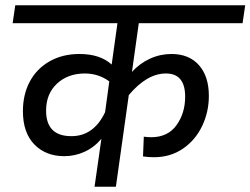

<svg xmlns="http://www.w3.org/2000/svg" viewBox="-20 -709 951 729"><path d="M481 -436Q510 -468 549 -486Q588 -504 631 -504Q698 -504 735.5 -461.5Q773 -419 773 -345Q773 -284 747.5 -230.5Q722 -177 674.5 -144.5Q627 -112 564 -112Q546 -112 523 -115L526 -190Q542 -188 554 -188Q617 -188 650 -233.5Q683 -279 683 -342Q683 -430 610 -430Q538 -430 469 -348L420 0H339L365 -182Q337 -149 300.5 -132.5Q264 -116 224 -116Q154 -116 110.5 -160.5Q67 -205 67 -287Q67 -350 93 -399Q119 -448 168 -476Q217 -504 282 -504Q360 -504 404 -464L426 -621H28L38 -689H911L901 -621H507ZM379 -283 395 -400Q354 -430 302 -430Q238 -430 196.5 -391.5Q155 -353 155 -289Q155 -192 251 -192Q336 -192 379 -283Z"/></svg>

Font: FiraGO
Style: Italic
Weight: 400
Italic angle: -8°
Designer: bBox Type GmbH
Foundry: bBox Type GmbH
Version: Version 1.001